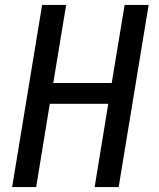

<svg xmlns="http://www.w3.org/2000/svg" viewBox="-20 -755 640 775"><path d="M29 0 150 -735H247L195 -420H431L483 -735H580L459 0H362L417 -336H181L126 0Z"/></svg>

Font: Iosevka Custom Medium
Style: Italic
Weight: 500
Italic angle: -9°
Designer: Belleve Invis
Foundry: Belleve Invis
Version: Version 27.0.1